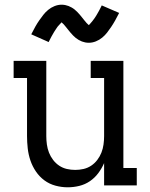

<svg xmlns="http://www.w3.org/2000/svg" viewBox="-20 -789 640 817"><path d="M268 8Q242 8 216 1Q190 -6 169 -21.5Q148 -37 133 -59Q118 -81 109.5 -106Q101 -131 98 -157.5Q95 -184 95 -210V-457H38V-530H177V-210Q177 -192 179.5 -174Q182 -156 188.5 -139.5Q195 -123 206 -108.5Q217 -94 232 -84Q247 -74 264.5 -70Q282 -66 300 -66Q318 -66 335.5 -70Q353 -74 368 -84Q383 -94 394 -108.5Q405 -123 411.5 -139.5Q418 -156 420.5 -174Q423 -192 423 -210V-457H366V-530H505V-74H562V0H423V-95Q413 -72 398 -52Q383 -32 362.5 -18Q342 -4 317.5 2Q293 8 268 8ZM358 -607Q350 -607 342.5 -608.5Q335 -610 328.5 -612.5Q322 -615 315 -619Q308 -623 302.5 -627.5Q297 -632 291 -638Q285 -644 280.5 -649.5Q276 -655 271.5 -660.5Q267 -666 261.5 -673Q256 -680 251.5 -685Q247 -690 242 -694Q240 -692 236 -687.5Q232 -683 230 -681Q228 -679 225.5 -676Q223 -673 221 -669.5Q219 -666 216 -662Q213 -658 210.5 -653.5Q208 -649 205 -644Q202 -639 199 -633.5Q196 -628 193 -622Q190 -616 187 -610L176 -615L113 -643Q122 -661 130.5 -676Q139 -691 147.5 -703Q156 -715 164.5 -726Q173 -737 185 -747Q197 -757 212 -763Q227 -769 242 -769Q250 -769 257.5 -767.5Q265 -766 271.5 -763.5Q278 -761 285 -757Q292 -753 297.5 -748.5Q303 -744 309 -738Q315 -732 319.5 -726.5Q324 -721 328.5 -715.5Q333 -710 338.5 -703Q344 -696 348.5 -691Q353 -686 358 -682Q360 -684 364 -688.5Q368 -693 370 -695.5Q372 -698 374.5 -701Q377 -704 379 -707Q381 -710 384 -714Q387 -718 389.5 -722.5Q392 -727 395 -732Q398 -737 401 -742.5Q404 -748 407 -754Q410 -760 413 -766L487 -734Q478 -716 469.5 -701Q461 -686 452.5 -673.5Q444 -661 435.5 -650Q427 -639 415 -629Q403 -619 388 -613Q373 -607 358 -607Z"/></svg>

Font: Iosevka Slab Extended
Style: Regular
Weight: 400
Width: 7
Monospace: yes
Designer: Belleve Invis
Foundry: Belleve Invis
Version: Version 11.1.1; ttfautohint (v1.8.3)